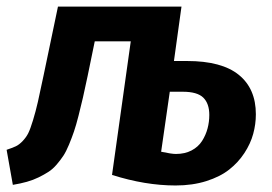

<svg xmlns="http://www.w3.org/2000/svg" viewBox="-27 -550 830 586"><path d="M543.9 -363.8Q649.9 -363.8 701.9 -321.5Q753.9 -279.3 753.9 -201.2Q753.9 -170.9 745.8 -141.4Q737.8 -111.8 719 -83Q700.2 -54.2 672.6 -32.5Q645 -10.7 602.8 2.7Q560.5 16.1 508.8 16.1Q416.5 16.1 314.9 -16.1L372.1 -423.8H262.2L240.2 -316.9Q231.9 -277.8 226.1 -252Q220.2 -226.1 212.6 -196.5Q205.1 -167 198.7 -148.4Q192.4 -129.9 183.6 -108.6Q174.8 -87.4 166.3 -74.5Q157.7 -61.5 145.8 -47.6Q133.8 -33.7 120.8 -25.4Q107.9 -17.1 91.1 -8.8Q74.2 -0.5 54.9 4.9Q35.6 10.3 12.2 14.2L-6.8 -92.8Q10.7 -98.6 21.2 -103.5Q31.7 -108.4 42.5 -119.9Q53.2 -131.3 59.3 -143.6Q65.4 -155.8 73.7 -182.9Q82 -210 88.6 -239Q95.2 -268.1 106 -319.8L149.9 -529.8H526.9L503.9 -363.8ZM509.8 -80.1Q537.1 -80.1 557.6 -90.8Q578.1 -101.6 589.6 -119.6Q601.1 -137.7 606.4 -157.7Q611.8 -177.7 611.8 -199.2Q611.8 -233.9 593.5 -252Q575.2 -270 530.8 -270H491.2L464.8 -86.9Q496.6 -80.1 509.8 -80.1Z"/></svg>

Font: FiraGO SemiBold
Style: Italic
Weight: 600
Italic angle: -8°
Designer: bBox Type GmbH
Foundry: bBox Type GmbH
Version: Version 1.001;PS 001.001;hotconv 1.0.88;makeotf.lib2.5.64775